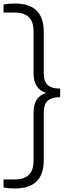

<svg xmlns="http://www.w3.org/2000/svg" viewBox="-39 -838 381 1088"><path d="M45.5 230Q9 230 -19 224.5V179H42Q97 179 124 153.5Q151 128 151 73.5V-198.5Q151 -290 222 -311.5Q151 -333.5 151 -425V-661.5Q151 -716 124 -741.5Q97 -767 42 -767H-19V-812.5Q9 -818 45.5 -818Q209 -818 209 -658.5V-421.5Q209 -377.5 230.8 -357Q252.5 -336.5 293.5 -336.5H302V-287H293.5Q252.5 -287 230.8 -266.5Q209 -246 209 -201.5V70.5Q209 230 45.5 230Z"/></svg>

Font: Encode Sans SemiCondensed SemiCondensed Light
Style: Regular
Weight: 300
Width: 4
Designer: Multiple Designers
Foundry: Impallari Type
Version: Version 3.000; ttfautohint (v1.8.3) -l 8 -r 50 -G 200 -x 14 